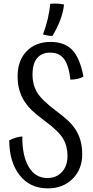

<svg xmlns="http://www.w3.org/2000/svg" viewBox="-20 -998 515 1058"><path d="M394 -288Q414 -258 423.5 -223.5Q433 -189 433 -148Q433 -65 380 -12.5Q327 40 244 40Q144 40 87.5 -33.5Q31 -107 31 -225Q47 -233 66 -239Q85 -245 103 -246Q102 -139 138.5 -78Q175 -17 241 -17Q291 -17 321.5 -50.5Q352 -84 352 -139Q352 -192 328 -233.5Q304 -275 224 -334Q176 -370 154 -391.5Q132 -413 117 -436Q97 -466 87 -501Q77 -536 77 -577Q77 -664 126.5 -715.5Q176 -767 259 -767Q335 -767 377.5 -723.5Q420 -680 440 -576Q426 -568 409.5 -564Q393 -560 368 -559Q359 -638 333 -673Q307 -708 256 -708Q209 -708 184 -677Q159 -646 159 -587Q159 -533 183.5 -490.5Q208 -448 288 -388Q336 -352 357.5 -331Q379 -310 394 -288ZM333 -973Q328 -930 312 -887.5Q296 -845 269 -800Q257 -800 245 -802Q233 -804 217 -808Q234 -854 243.5 -895.5Q253 -937 257 -977Q275 -979 296 -978Q317 -977 333 -973Z"/></svg>

Font: Atma
Style: Regular
Weight: 400
Designer: Gregori Vincens, Jeremie Hornus, Riccardo Olocco, Yoann Minet.
Foundry: black foundry
Version: Version 1.102;PS 1.100;hotconv 1.0.86;makeotf.lib2.5.63406